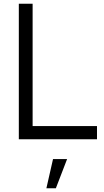

<svg xmlns="http://www.w3.org/2000/svg" viewBox="-20 -740 550 1020"><path d="M80 -720H153.3V-70.3H495.3V0H80ZM226.5 260H276.8L336.5 105H261.7Z"/></svg>

Font: Tap Sans
Style: Regular
Weight: 400
Designer: Tap Payments
Foundry: Tap Payments
Version: Version 1.001;Glyphs 3.1.2 (3151)